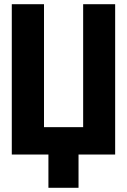

<svg xmlns="http://www.w3.org/2000/svg" viewBox="-20 -734 603 912"><path d="M36 0H210V158H353V0H527V-714H375V-130H189V-714H36Z"/></svg>

Font: Noto Sans Mono SemiCondensed ExtraBold
Style: Regular
Weight: 800
Width: 4
Designer: Monotype Design Team
Foundry: Monotype Imaging Inc.
Version: Version 2.014